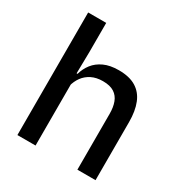

<svg xmlns="http://www.w3.org/2000/svg" viewBox="-157 -780 853 898"><g transform="rotate(30 270.0 -331.0)"><path d="M386 0V-302Q386 -337.5 376.2 -363.5Q366.5 -389.5 344.2 -404Q322 -418.5 283.5 -418.5Q248 -418.5 222.2 -405.5Q196.5 -392.5 180.5 -370.5Q164.5 -348.5 157.5 -320.5L138 -388.5H162.5Q171 -419.5 190.5 -444.8Q210 -470 242.5 -485Q275 -500 322 -500Q379.5 -500 415 -478.2Q450.5 -456.5 467.2 -415Q484 -373.5 484 -313V0ZM62 0V-662H159.5V-506L157 -365L160 -358V0Z"/></g></svg>

Font: Anek Telugu Medium
Style: Regular
Weight: 500
Designer: Omkar Bhoir (Telugu), Yesha Goshar (Latin)
Foundry: Ek Type
Version: Version 1.003